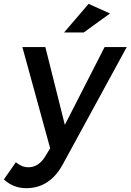

<svg xmlns="http://www.w3.org/2000/svg" viewBox="-68 -776 677 995"><path d="M-47.9 153.8 14.2 64.9Q45.4 90.8 79.1 90.8Q132.8 90.8 168 32.2L191.9 -7.8L47.9 -532.2H167L268.1 -128.9L474.1 -532.2H588.9L258.8 73.2Q191.4 199.2 67.9 199.2Q1 199.2 -47.9 153.8ZM264.2 -607.9 391.1 -755.9 502 -706.1 366.2 -607.9Z"/></svg>

Font: Trueno
Style: Italic
Weight: 400
Designer: Julieta Ulanovsky
Foundry: Julieta Ulanovsky
Version: Version 3.001b | FøM Fix